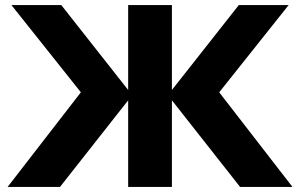

<svg xmlns="http://www.w3.org/2000/svg" viewBox="-20 -735 1180 755"><path d="M924 0 632 -371H648L919 -715H1115L842 -372L1130 0ZM10 0 298 -372 25 -715H221L492 -371H508L216 0ZM484 0V-715H656V0Z"/></svg>

Font: Wix Madefor Display ExtraBold
Style: Regular
Weight: 800
Designer: Dalton Maag Ltd
Foundry: Dalton Maag Ltd
Version: Version 3.100